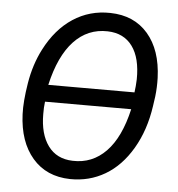

<svg xmlns="http://www.w3.org/2000/svg" viewBox="-52 -770 770 830"><g transform="rotate(5 332.5 -355.5)"><path d="M51.3 0ZM282.2 9.8Q179.2 7.8 118.9 -62.3Q58.6 -132.3 53.7 -251.5Q51.3 -305.2 64.7 -387.2Q78.1 -469.2 112.8 -536.6Q159.7 -627.9 231.9 -675.3Q304.2 -722.7 393.6 -720.7Q497.1 -718.8 557.1 -649.2Q617.2 -579.6 621.6 -459Q623 -418 618.2 -377.4L612.3 -336.4Q597.2 -230.5 549.8 -149.9Q502.4 -69.3 433.8 -29.1Q365.2 11.2 282.2 9.8ZM389.2 -640.6Q302.7 -643.1 242.4 -578.9Q182.1 -514.6 153.3 -387.7H527.3Q531.2 -415 532.2 -444.3Q533.7 -537.1 496.6 -587.9Q459.5 -638.7 389.2 -640.6ZM286.6 -69.8Q371.6 -66.9 431.4 -128.4Q491.2 -189.9 519.5 -314H145.5Q142.1 -287.6 142.6 -259.8Q142.6 -173.3 179.7 -122.6Q216.8 -71.8 286.6 -69.8Z"/></g></svg>

Font: Roboto
Style: Italic
Weight: 400
Italic angle: -12°
Designer: Google
Version: Version 2.134; 2016; ttfautohint (v1.6)